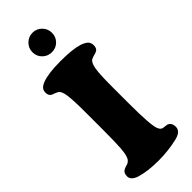

<svg xmlns="http://www.w3.org/2000/svg" viewBox="-302 -962 1006 1006"><g transform="rotate(-45 201.0 -458.5)"><path d="M200.7 -928.7Q230.5 -928.7 251.5 -907.5Q272.5 -886.2 272.5 -856Q272.5 -825.7 251.7 -804.9Q231 -784.2 200.7 -784.2Q170.4 -784.2 149.2 -804.9Q127.9 -825.7 127.9 -856Q127.9 -886.2 149.2 -907.5Q170.4 -928.7 200.7 -928.7ZM102.1 -303.2V-439.5Q102.1 -529.3 96.4 -566.9Q90.8 -604.5 76.2 -612.8Q68.8 -617.7 55.7 -622.3Q42.5 -627 39.1 -629.4Q26.4 -638.2 26.4 -658.2Q26.4 -675.3 35.6 -685.3Q44.9 -695.3 63.5 -702.6Q109.9 -719.7 196.8 -719.7Q287.6 -719.7 331.1 -706.1Q356 -698.2 368.7 -686.8Q381.3 -675.3 381.3 -654.8Q381.3 -629.4 362.3 -622.1Q356 -619.6 344.7 -616.7Q333.5 -613.8 324.7 -609.4Q308.6 -601.1 302 -564.5Q295.4 -527.8 295.4 -436.5V-309.6Q295.4 -148.4 309.1 -115.2Q315.9 -97.2 327.6 -93.3Q335 -91.3 345 -90.6Q355 -89.8 359.9 -88.4Q383.3 -79.6 383.3 -48.8Q383.3 -14.6 332.5 -2.9Q264.6 12.7 194.8 12.7Q114.3 12.7 60.5 -3.9Q41 -9.8 29.8 -20.5Q18.6 -31.2 18.6 -45.9Q18.6 -69.8 33.2 -79.1Q39.6 -83.5 51.8 -87.2Q64 -90.8 65.4 -91.3Q81.5 -99.1 87.4 -113.8Q96.2 -134.3 99.1 -175.8Q102.1 -217.3 102.1 -303.2Z"/></g></svg>

Font: Cooper* ExtraBold
Style: Regular
Weight: 800
Designer: Owen Earl
Foundry: indestructible type*
Version: Version 0.001